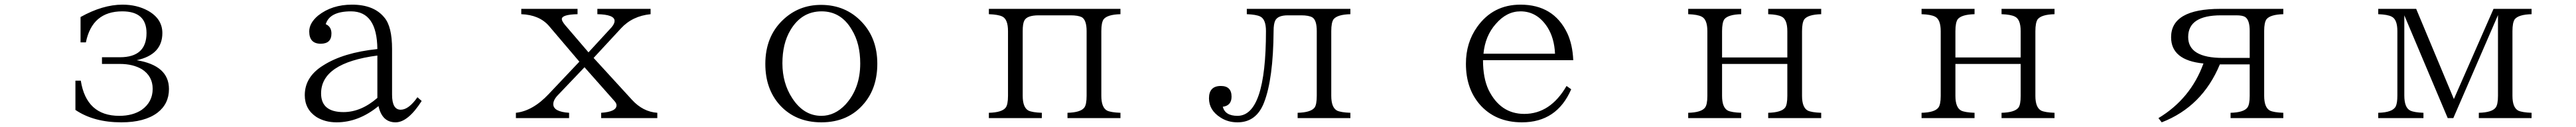

<svg xmlns="http://www.w3.org/2000/svg" viewBox="-20 -562 11040 546"><path d="M325.2 -379.9V-488.8Q420.4 -542 504.9 -542Q566.4 -542 613.8 -516.1Q675.8 -481.4 675.8 -419.9Q675.8 -327.1 565.9 -303.2Q704.1 -280.3 704.1 -179.2Q704.1 -115.2 654.3 -77.1Q599.6 -36.1 500 -36.1Q381.8 -36.1 303.2 -89.4V-215.3H326.2Q350.1 -64 491.2 -64Q548.8 -64 587.4 -89.8Q634.3 -123.5 634.3 -180.2Q634.3 -234.4 588.4 -264.2Q549.8 -287.1 494.1 -287.1H417V-315.9H494.1Q607.9 -315.9 607.9 -419.9Q607.9 -513.2 503.9 -513.2Q375 -513.2 348.1 -379.9Z M1787.1 -127.9Q1728.5 -36.1 1675.3 -36.1Q1617.2 -36.1 1602.1 -106Q1517.1 -36.1 1422.4 -36.1Q1373 -36.1 1335.9 -59.1Q1286.1 -92.3 1286.1 -152.8Q1286.1 -231.9 1365.2 -280.8Q1451.2 -335.9 1597.2 -351.1Q1595.7 -513.2 1484.4 -513.2Q1392.6 -513.2 1376 -458Q1400.4 -447.3 1400.4 -418Q1400.4 -374 1354.5 -374Q1305.2 -374 1305.2 -426.8Q1305.2 -462.9 1343.3 -495.1Q1402.3 -542 1488.3 -542Q1582.5 -542 1627 -486.8Q1660.2 -448.2 1660.2 -351.1V-154.8Q1660.2 -90.3 1697.3 -90.3Q1731.4 -90.3 1769 -144ZM1597.2 -323.2Q1356 -291.5 1356 -160.2Q1356 -80.1 1452.1 -80.1Q1527.3 -80.1 1597.2 -141.1Z M2213.9 -523.9H2455.1V-501Q2387.7 -499.5 2387.7 -480Q2387.7 -471.2 2401.9 -454.1L2502 -336.9L2600.1 -443.8Q2613.8 -459.5 2613.8 -472.2Q2613.8 -499.5 2540 -501V-523.9H2768.1V-501Q2689.9 -493.2 2641.1 -439.9L2523.9 -313L2688 -133.3Q2734.9 -81.5 2796.9 -77.1V-54.2H2556.2V-77.1Q2622.1 -81.5 2622.1 -109.4Q2622.1 -117.7 2613.8 -127L2484.9 -272.9L2373 -155.3Q2351.1 -133.3 2351.1 -114.3Q2351.1 -81.5 2418.9 -77.1V-54.2H2190.9V-77.1Q2263.2 -85 2331.1 -157.2L2462.9 -296.9L2332 -451.2Q2291 -498 2213.9 -501Z M3498.5 -541Q3604.5 -541 3673.8 -466.8Q3739.7 -396.5 3739.7 -288.1Q3739.7 -186 3684.6 -119.1Q3616.7 -36.1 3500 -36.1Q3389.6 -36.1 3321.8 -110.4Q3259.8 -179.7 3259.8 -287.1Q3259.8 -404.3 3335 -476.1Q3402.8 -541 3498.5 -541ZM3501 -513.2Q3415 -513.2 3367.2 -432.1Q3333 -374.5 3333 -290Q3333 -204.6 3375 -140.1Q3424.3 -64 3500 -64Q3557.6 -64 3603.5 -112.8Q3666.5 -182.1 3666.5 -289.1Q3666.5 -375.5 3630.4 -434.1Q3584.5 -513.2 3501 -513.2Z M4217.8 -523.9H4781.7V-501Q4725.6 -499.5 4709.5 -479Q4699.7 -464.8 4699.7 -428.2V-150.4Q4699.7 -99.6 4724.6 -86.4Q4741.2 -78.6 4781.7 -77.1V-54.2H4554.7V-77.1Q4610.8 -78.6 4626.5 -99.1Q4636.7 -111.8 4636.7 -150.4V-428.2Q4636.7 -476.1 4615.7 -488.3Q4599.6 -496.1 4567.9 -496.1H4431.6Q4380.4 -496.1 4369.6 -473.1Q4362.8 -460.4 4362.8 -428.2V-150.4Q4362.8 -99.6 4387.7 -86.4Q4404.3 -78.6 4444.8 -77.1V-54.2H4217.8V-77.1Q4273.9 -78.6 4289.6 -99.1Q4299.8 -111.8 4299.8 -150.4V-428.2Q4299.8 -479.5 4274.9 -491.2Q4257.8 -499.5 4217.8 -501Z M5323.2 -523.9H5767.1V-501Q5710.9 -499.5 5694.8 -479Q5685.1 -464.8 5685.1 -428.2V-150.4Q5685.1 -99.6 5710 -86.4Q5726.6 -78.6 5767.1 -77.1V-54.2H5541V-77.1Q5597.2 -78.6 5613.3 -99.1Q5623 -111.8 5623 -150.4V-428.2Q5623 -475.6 5604 -487.3Q5588.9 -496.1 5556.2 -496.1H5499Q5455.6 -496.1 5444.8 -473.1Q5438 -459 5438 -429.2Q5436.5 -222.2 5397 -121.1Q5364.3 -36.1 5283.2 -36.1Q5241.7 -36.1 5210 -57.1Q5161.1 -88.4 5161.1 -139.2Q5161.1 -192.4 5211.9 -192.4Q5257.8 -192.4 5257.8 -146.5Q5257.8 -107.9 5220.2 -103Q5230.5 -64 5283.2 -64Q5405.3 -64 5405.3 -428.2Q5405.3 -479.5 5380.4 -491.2Q5363.3 -499.5 5323.2 -501Z M6713.4 -178.2Q6651.9 -36.1 6502.4 -36.1Q6387.7 -36.1 6320.3 -114.3Q6262.2 -182.6 6262.2 -288.1Q6262.2 -378.4 6310.1 -445.8Q6377.9 -542 6496.1 -542Q6637.7 -542 6696.3 -419.9Q6719.2 -371.1 6722.2 -303.2H6335.4Q6335.4 -226.1 6359.4 -175.3Q6410.2 -72.3 6512.2 -72.3Q6624 -72.3 6693.4 -192.4ZM6644 -331.1Q6641.1 -398.4 6611.3 -445.3Q6567.4 -513.2 6496.1 -513.2Q6436.5 -513.2 6390.1 -459Q6344.7 -407.7 6337.4 -331.1Z M7214.8 -523.9H7441.9V-501Q7385.7 -499.5 7369.6 -479Q7359.9 -464.8 7359.9 -427.7V-314.9H7639.6V-427.7Q7639.6 -479 7614.7 -490.7Q7597.7 -499.5 7557.6 -501V-523.9H7784.7V-501Q7728.5 -499.5 7712.4 -479Q7702.6 -464.8 7702.6 -427.7V-149.9Q7702.6 -99.6 7727.5 -86.4Q7744.1 -78.6 7784.7 -77.1V-54.2H7557.6V-77.1Q7613.8 -78.6 7629.9 -99.1Q7639.6 -111.8 7639.6 -149.9V-287.1H7359.9V-149.9Q7359.9 -99.6 7384.8 -86.4Q7401.4 -78.6 7441.9 -77.1V-54.2H7214.8V-77.1Q7271 -78.6 7286.6 -99.1Q7296.9 -111.8 7296.9 -149.9V-427.7Q7296.9 -479 7272 -490.7Q7254.9 -499.5 7214.8 -501Z M8214.8 -523.9H8441.9V-501Q8385.7 -499.5 8369.6 -479Q8359.9 -464.8 8359.9 -427.7V-314.9H8639.6V-427.7Q8639.6 -479 8614.7 -490.7Q8597.7 -499.5 8557.6 -501V-523.9H8784.7V-501Q8728.5 -499.5 8712.4 -479Q8702.6 -464.8 8702.6 -427.7V-149.9Q8702.6 -99.6 8727.5 -86.4Q8744.1 -78.6 8784.7 -77.1V-54.2H8557.6V-77.1Q8613.8 -78.6 8629.9 -99.1Q8639.6 -111.8 8639.6 -149.9V-287.1H8359.9V-149.9Q8359.9 -99.6 8384.8 -86.4Q8401.4 -78.6 8441.9 -77.1V-54.2H8214.8V-77.1Q8271 -78.6 8286.6 -99.1Q8296.9 -111.8 8296.9 -149.9V-427.7Q8296.9 -479 8272 -490.7Q8254.9 -499.5 8214.8 -501Z M9621.1 -285.2H9493.2Q9418 -103.5 9244.1 -36.1L9230 -54.2Q9368.2 -137.7 9422.9 -289.1Q9284.2 -302.7 9284.2 -401.9Q9284.2 -523.9 9495.1 -523.9H9765.1V-501Q9709 -499.5 9692.9 -479Q9683.1 -464.8 9683.1 -429.2V-150.4Q9683.1 -99.6 9708 -86.4Q9724.6 -78.6 9765.1 -77.1V-54.2H9539.1V-77.1Q9595.2 -78.6 9610.8 -99.1Q9621.1 -111.8 9621.1 -150.4ZM9621.1 -313V-429.2Q9621.1 -476.6 9601.1 -489.3Q9589.8 -496.1 9564 -496.1H9498Q9357.4 -496.1 9357.4 -402.8Q9357.4 -313 9505.9 -313Z M10171.9 -523.9H10334.5L10496.1 -136.2L10666 -523.9H10829.1V-501Q10772.9 -499.5 10756.8 -479Q10747.1 -464.8 10747.1 -428.2V-149.9Q10747.1 -99.6 10772 -86.4Q10788.6 -78.6 10829.1 -77.1V-54.2H10603V-77.1Q10659.2 -78.6 10674.8 -99.1Q10685.1 -111.8 10685.1 -149.9V-497.1L10493.7 -54.2H10469.7L10283.7 -496.1V-151.4Q10283.7 -98.6 10309.6 -86.4Q10326.2 -78.6 10365.7 -77.1V-54.2H10171.9V-77.1Q10234.4 -78.6 10247.1 -105Q10253.9 -119.1 10253.9 -151.4V-428.2Q10253.9 -479 10229 -490.7Q10211.9 -499.5 10171.9 -501Z"/></svg>

Font: I.Ming
Style: Regular
Weight: 400
Designer: Ichiten Fonts Project
Version: Version 6.11; Dec 27, 2019